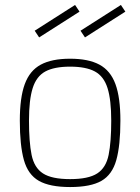

<svg xmlns="http://www.w3.org/2000/svg" viewBox="-20 -746 566 775"><path d="M263 9Q181 9 137 -16Q93 -41 76.5 -100Q60 -159 60 -259Q60 -352 80 -406.5Q100 -461 144.5 -485Q189 -509 263 -509Q337 -509 381.5 -485Q426 -461 446 -406.5Q466 -352 466 -259Q466 -159 449.5 -100Q433 -41 389.5 -16Q346 9 263 9ZM263 -23Q337 -23 372.5 -46Q408 -69 418.5 -121Q429 -173 429 -259Q429 -343 414 -390.5Q399 -438 363 -457.5Q327 -477 263 -477Q199 -477 163 -457.5Q127 -438 112 -390.5Q97 -343 97 -259Q97 -173 107.5 -121Q118 -69 153.5 -46Q189 -23 263 -23ZM323 -595 305 -622 468 -726 486 -699ZM138 -595 120 -622 283 -726 301 -699Z"/></svg>

Font: TitilliumWeb ExtraLight
Style: Regular
Weight: 400
Designer: Mohamed Gaber, Accademia di Belle Arti di Urbino and others
Foundry: Kief Type Foundry, Accademia di Belle Arti di Urbino and others
Version: Version 3.000; ttfautohint (v1.8.2)